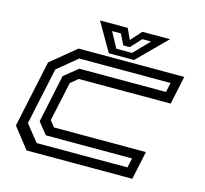

<svg xmlns="http://www.w3.org/2000/svg" viewBox="-101 -812 989 927"><g transform="rotate(15 393.0 -349.0)"><path d="M108 0 27 -103 98 -437 223 -540H751.5L721.5 -398.5H262L225 -368L183 -172L207 -141.5H666.5L636.5 0ZM146 -47H599.5L610 -94.5H179L132.5 -152.5L183 -391.5L251.5 -447H685L695 -494.5H239L140.5 -413.5L80 -129ZM370 -556 288 -698H426.5L451.5 -644L499.5 -698H638L496 -556ZM399.5 -586.5H478L552.5 -663.5H508.5L460 -610.5H428L401.5 -663.5H357.5Z"/></g></svg>

Font: Tourney Expanded Medium
Style: Italic
Weight: 500
Width: 7
Italic angle: -12°
Designer: Tyler Finck
Foundry: Etcetera Type Co
Version: Version 1.010; ttfautohint (v1.8.3)